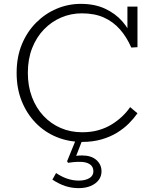

<svg xmlns="http://www.w3.org/2000/svg" viewBox="-20 -720 795 993"><path d="M405 14Q335 14 273.5 -11Q212 -36 165.5 -83.5Q119 -131 92.5 -196.5Q66 -262 66 -343Q66 -425 93 -490.5Q120 -556 167 -603Q214 -650 273.5 -675Q333 -700 398 -700Q470 -700 523.5 -675Q577 -650 612.5 -609.5Q648 -569 666 -521L639 -531V-686H691V-476L659 -474Q635 -529 600 -568.5Q565 -608 517 -629.5Q469 -651 403 -651Q347 -651 296.5 -629.5Q246 -608 207 -567.5Q168 -527 146 -470.5Q124 -414 124 -343Q124 -274 145.5 -217.5Q167 -161 205 -120.5Q243 -80 294 -58Q345 -36 405 -36Q452 -36 490 -47Q528 -58 558.5 -77Q589 -96 613 -119Q637 -142 653 -166L691 -134Q672 -107 646 -81Q620 -55 585 -33.5Q550 -12 505 1Q460 14 405 14ZM387 253Q351 253 318.5 242.5Q286 232 251 209L270 175Q300 195 329 204.5Q358 214 387 214Q421 214 442 201.5Q463 189 463 166Q463 142 444.5 129.5Q426 117 393 117Q374 117 359.5 118.5Q345 120 332 122L327 114L375 -4H409L374 86Q381 85 388.5 84.5Q396 84 405 84Q452 84 478.5 107.5Q505 131 505 166Q505 192 490 211.5Q475 231 448.5 242Q422 253 387 253Z"/></svg>

Font: BioRhyme ExtraBold Light
Style: Regular
Weight: 300
Version: Version 1.600;gftools[0.9.33]